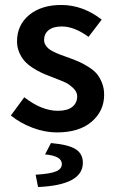

<svg xmlns="http://www.w3.org/2000/svg" viewBox="-20 -523 471 776"><path d="M210 12.2Q161.1 12.2 111.1 -6.8Q61 -25.9 23.9 -56.2L78.1 -129.9Q148.4 -75.2 213.9 -75.2Q252.4 -75.2 272.2 -91.1Q292 -106.9 292 -133.8Q292 -151.9 275.6 -167.2Q259.3 -182.6 244.6 -189.5Q230 -196.3 195.3 -209.5Q189.9 -211.9 187 -212.9Q164.6 -221.2 147.2 -229.2Q129.9 -237.3 110.6 -250Q91.3 -262.7 78.6 -277.1Q65.9 -291.5 57.4 -312Q48.8 -332.5 48.8 -356Q48.8 -421.4 97.7 -462.2Q146.5 -502.9 228 -502.9Q314.5 -502.9 391.1 -443.8L337.9 -374Q280.3 -416 230 -416Q194.8 -416 176.5 -401.1Q158.2 -386.2 158.2 -361.8Q158.2 -351.1 163.3 -342Q168.5 -333 176 -326.7Q183.6 -320.3 197 -313.7Q210.4 -307.1 221.4 -303Q232.4 -298.8 250 -292.5Q252 -292 252.7 -291.7Q253.4 -291.5 254.9 -291Q256.3 -290.5 257.6 -290Q258.8 -289.6 259.8 -289.1Q284.7 -279.8 300.8 -272.7Q316.9 -265.6 337.9 -252.4Q358.9 -239.3 371.1 -224.9Q383.3 -210.4 392.1 -188.5Q400.9 -166.5 400.9 -140.1Q400.9 -74.2 350.3 -31Q299.8 12.2 210 12.2ZM133.8 232.9 124 183.1Q183.1 179.7 206.5 169.7Q230 159.7 230 140.1Q230 106.9 162.1 101.1L186 55.2Q257.3 61.5 286.1 80.1Q314.9 98.6 314.9 134.8Q314.9 225.1 133.8 232.9Z"/></svg>

Font: Toshiba Sans Medium
Style: Regular
Weight: 500
Designer: Paul D. Hunt
Foundry: Toshiba Corporation
Version: Version 2.020;PS 2.0;hotconv 1.0.86;makeotf.lib2.5.63406